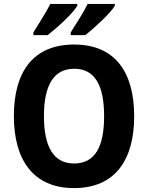

<svg xmlns="http://www.w3.org/2000/svg" viewBox="-20 -953 758 983"><path d="M568 -924V-933H429C411 -895 371 -833 342 -787V-773H417C463 -810 548 -887 568 -924ZM376 -924V-933H238C218 -895 181 -834 151 -787V-773H224C274 -812 355 -886 376 -924ZM667 -358C667 -582 570 -725 360 -725C151 -725 51 -587 51 -359C51 -136 149 10 359 10C570 10 667 -135 667 -358ZM205 -358C205 -512 252 -601 360 -601C467 -601 513 -514 513 -358C513 -202 467 -116 359 -116C253 -116 205 -204 205 -358Z"/></svg>

Font: Noto Sans Khmer SemiCondensed
Style: Bold
Weight: 700
Width: 4
Designer: Danh Hong and the Monotype Design Team
Foundry: Monotype Imaging Inc.
Version: Version 2.004